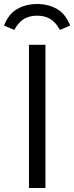

<svg xmlns="http://www.w3.org/2000/svg" viewBox="-56 -935 369 955"><path d="M88 0V-712H170V0ZM129 -915Q185 -915 228 -890Q270 -866 293 -808L242 -786Q221 -825 192 -842Q165 -857 129 -857Q92 -857 65 -842Q36 -825 15 -786L-36 -808Q-13 -866 29 -890Q72 -915 129 -915Z"/></svg>

Font: PRinguin Sans
Style: Regular
Weight: 400
Designer: Vernon Adams
Foundry: Vernon Adams
Version: ""